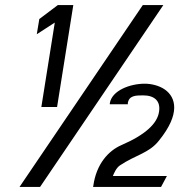

<svg xmlns="http://www.w3.org/2000/svg" viewBox="-20 -737 707 757"><path d="M125 -602 196 -648 143 -315H205L269 -717H208L135 -662ZM57 0H138L624 -717H543ZM347 0H615L638 -43H425C429 -53 438 -75 453 -85C516 -127 568 -133 607 -183C692 -288 674 -353 630 -384C607 -400 576 -407 551 -407C492 -407 421 -380 413 -330V-326H484V-331C489 -360 514 -361 544 -361C589 -361 614 -339 607 -296C600 -251 556 -207 459 -165C408 -143 360 -91 348 -5Z"/></svg>

Font: Charger Sport
Style: DfObl
Weight: 400
Designer: Jasper
Foundry: Cannot Into Space Fonts
Version: Version 1.1